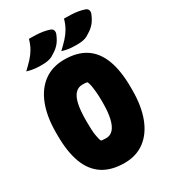

<svg xmlns="http://www.w3.org/2000/svg" viewBox="-227 -1053 1054 1186"><g transform="rotate(-30 300.0 -460.0)"><path d="M298 -720Q391 -720 451 -680.5Q511 -641 540.5 -562Q570 -483 570 -365V-346Q570 -232 538.5 -150Q507 -68 447.5 -24Q388 20 305 20Q211 20 150 -20Q89 -60 59.5 -139Q30 -218 30 -335V-354Q30 -469 62 -551Q94 -633 154 -676.5Q214 -720 298 -720ZM228 -317Q228 -257 233 -223.5Q238 -190 246 -173Q256 -171 264.5 -170.5Q273 -170 283 -170Q312 -170 332 -192Q352 -214 362.5 -258.5Q373 -303 373 -369V-382Q373 -417 370.5 -444.5Q368 -472 364.5 -492.5Q361 -513 355 -526Q346 -529 338.5 -529.5Q331 -530 319 -530Q289 -530 268.5 -508.5Q248 -487 238 -442Q228 -397 228 -326ZM175 -940Q199 -940 224.5 -939Q250 -938 274 -934Q298 -930 318 -923Q333 -918 337 -906Q341 -894 336 -881Q328 -861 318.5 -845Q309 -829 297 -816.5Q285 -804 270.5 -794Q256 -784 239 -774Q226 -767 207.5 -763.5Q189 -760 163 -760Q148 -760 130 -761Q112 -762 94 -765.5Q76 -769 60 -774Q90 -802 112 -826Q134 -850 149.5 -877Q165 -904 175 -940ZM425 -940Q449 -940 474.5 -939Q500 -938 524 -934Q548 -930 568 -923Q583 -918 587 -906Q591 -894 586 -881Q578 -861 568.5 -845Q559 -829 547 -816.5Q535 -804 520.5 -794Q506 -784 489 -774Q476 -767 457.5 -763.5Q439 -760 413 -760Q398 -760 380 -761Q362 -762 344 -765.5Q326 -769 310 -774Q340 -802 362 -826Q384 -850 399.5 -877Q415 -904 425 -940Z"/></g></svg>

Font: Recursive Monospace Casual Black
Style: Regular
Weight: 900
Version: Version 1.047